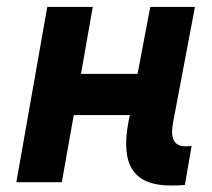

<svg xmlns="http://www.w3.org/2000/svg" viewBox="-20 -538 626 567"><path d="M28.3 0H162.6L197.8 -198.2H363.3L359.4 -178.2C335 -49.8 375.5 9.8 483.9 9.8C500.5 9.8 513.7 9.3 525.9 8.3L545.9 -107.4C539.6 -106.4 533.7 -106 528.3 -106C494.1 -106 481.9 -128.4 491.2 -176.8L555.7 -517.6H423.8L386.2 -319.8H219.2L253.9 -517.6H119.6Z"/></svg>

Font: Cascadia Code
Style: Bold Italic
Weight: 700
Italic angle: -10°
Monospace: yes
Designer: Aaron Bell
Foundry: Saja Typeworks
Version: Version 2404.023